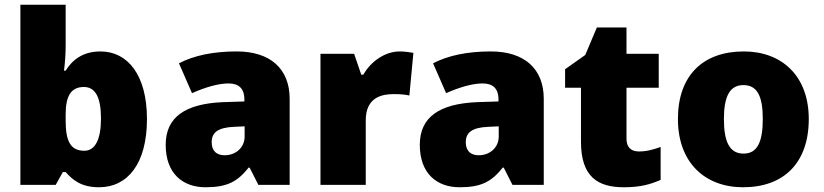

<svg xmlns="http://www.w3.org/2000/svg" viewBox="-20 -780 3475 810"><path d="M257 -588V-760H66V0H215L245 -54H257C285 -23 320 10 398 10C518 10 600 -89 600 -278C600 -463 519 -563 404 -563C329 -563 285 -527 257 -482H250C254 -513 257 -549 257 -588ZM334 -413C383 -413 406 -368 406 -280C406 -191 381 -144 336 -144C277 -144 257 -185 257 -271V-298C257 -377 281 -413 334 -413Z M979 -563C879 -563 799 -546 735 -513L790 -387C844 -411 900 -428 944 -428C985 -428 1011 -409 1011 -360V-352L919 -349C763 -342 679 -287 679 -169C679 -48 751 10 847 10C939 10 982 -14 1029 -73H1033L1070 0H1202V-363C1202 -491 1119 -563 979 -563ZM968 -245 1012 -247V-204C1012 -157 974 -125 928 -125C895 -125 873 -142 873 -180C873 -220 898 -242 968 -245Z M1666 -563C1603 -563 1543 -519 1513 -465H1504L1474 -553H1332V0H1523V-272C1523 -372 1594 -383 1642 -383C1677 -383 1694 -380 1707 -377L1724 -557C1713 -559 1687 -563 1666 -563Z M2051 -563C1951 -563 1871 -546 1807 -513L1862 -387C1916 -411 1972 -428 2016 -428C2057 -428 2083 -409 2083 -360V-352L1991 -349C1835 -342 1751 -287 1751 -169C1751 -48 1823 10 1919 10C2011 10 2054 -14 2101 -73H2105L2142 0H2274V-363C2274 -491 2191 -563 2051 -563ZM2040 -245 2084 -247V-204C2084 -157 2046 -125 2000 -125C1967 -125 1945 -142 1945 -180C1945 -220 1970 -242 2040 -245Z M2675 -141C2642 -141 2623 -159 2623 -195V-410H2759V-553H2623V-664H2498L2449 -548L2364 -488V-410H2431V-182C2431 -32 2504 10 2612 10C2684 10 2725 -3 2767 -21V-160C2736 -149 2709 -141 2675 -141Z M3392 -278C3392 -461 3277 -563 3118 -563C2945 -563 2840 -461 2840 -278C2840 -93 2955 10 3115 10C3287 10 3392 -93 3392 -278ZM3034 -278C3034 -372 3058 -421 3116 -421C3176 -421 3198 -372 3198 -278C3198 -183 3176 -132 3117 -132C3057 -132 3034 -183 3034 -278Z"/></svg>

Font: Noto Sans Bengali Black
Style: Regular
Weight: 900
Designer: Jelle Bosma - Monotype Design Team
Foundry: Monotype Imaging Inc.
Version: Version 2.003